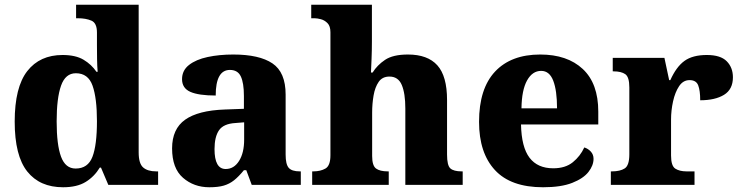

<svg xmlns="http://www.w3.org/2000/svg" viewBox="-20 -780 3127 810"><path d="M246 10Q148 10 95 -56.5Q42 -123 42 -267Q42 -412 95 -480Q148 -548 244 -548Q299 -548 332.5 -528Q366 -508 387 -477H392Q390 -500 389.5 -531Q389 -562 389 -591V-643Q389 -683 365.5 -693Q342 -703 309 -703H301V-760H565V-137Q565 -90 584 -73.5Q603 -57 639 -57H647V0H437L406 -73H401Q378 -35 341.5 -12.5Q305 10 246 10ZM299 -69Q351 -69 370 -118.5Q389 -168 389 -269Q389 -366 370.5 -418.5Q352 -471 300 -471Q256 -471 237.5 -418.5Q219 -366 219 -268Q219 -169 237.5 -119Q256 -69 299 -69Z M863 10Q798 10 752 -30Q706 -70 706 -154Q706 -236 761 -275Q816 -314 928 -318L1009 -321V-375Q1009 -430 996 -457.5Q983 -485 950 -485Q890 -485 890 -377Q818 -377 783 -392.5Q748 -408 748 -446Q748 -483 777.5 -506Q807 -529 856 -539.5Q905 -550 964 -550Q1074 -550 1129.5 -512.5Q1185 -475 1185 -381V-128Q1185 -87 1198 -72Q1211 -57 1245 -57H1249V0H1042L1019 -62H1009Q987 -35 967.5 -19.5Q948 -4 924 3Q900 10 863 10ZM932 -67Q967 -67 988.5 -101Q1010 -135 1010 -191V-264L973 -261Q923 -258 904 -230.5Q885 -203 885 -151Q885 -67 932 -67Z M1297 0V-57H1302Q1332 -57 1353 -69Q1374 -81 1374 -125V-644Q1374 -670 1361.5 -682.5Q1349 -695 1333.5 -699Q1318 -703 1307 -703H1293V-760H1549V-606Q1549 -568 1547.5 -531.5Q1546 -495 1545 -474H1552Q1571 -505 1604.5 -527.5Q1638 -550 1701 -550Q1784 -550 1825 -504.5Q1866 -459 1866 -358V-128Q1866 -82 1880 -69.5Q1894 -57 1928 -57H1932V0H1690V-322Q1690 -386 1675 -421.5Q1660 -457 1623 -457Q1593 -457 1577.5 -434.5Q1562 -412 1556 -377Q1550 -342 1550 -305V-122Q1550 -81 1566.5 -69Q1583 -57 1616 -57H1620V0Z M2271 10Q2135 10 2068 -62.5Q2001 -135 2001 -266Q2001 -406 2068.5 -478Q2136 -550 2259 -550Q2373 -550 2438.5 -489Q2504 -428 2504 -309V-255H2178Q2180 -159 2214 -114.5Q2248 -70 2314 -70Q2365 -70 2396.5 -95.5Q2428 -121 2445 -158Q2461 -153 2472.5 -140.5Q2484 -128 2484 -110Q2484 -82 2462.5 -54.5Q2441 -27 2394 -8.5Q2347 10 2271 10ZM2330 -323Q2330 -398 2314 -439.5Q2298 -481 2263 -481Q2226 -481 2203.5 -440.5Q2181 -400 2180 -323Z M2557 0V-57H2562Q2596 -57 2615.5 -69.5Q2635 -82 2635 -129V-411Q2635 -455 2618 -467Q2601 -479 2568 -479H2565V-536H2783L2803 -442H2808Q2833 -498 2867.5 -523Q2902 -548 2962 -548Q3020 -548 3046 -521.5Q3072 -495 3072 -454Q3072 -403 3034.5 -380Q2997 -357 2934 -357Q2934 -398 2925.5 -420Q2917 -442 2889 -442Q2862 -442 2845 -416.5Q2828 -391 2819.5 -352.5Q2811 -314 2811 -276V-124Q2811 -80 2829 -68.5Q2847 -57 2876 -57H2910V0Z"/></svg>

Font: Noto Serif Georgian ExtraBold
Style: Regular
Weight: 800
Designer: Monotype Design Team, Akaki Razmadze
Foundry: Google LLC
Version: Version 2.003; ttfautohint (v1.8.4.7-5d5b)